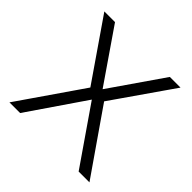

<svg xmlns="http://www.w3.org/2000/svg" viewBox="-179 -867 1030 1030"><g transform="rotate(45 335.5 -352.5)"><path d="M32 0 290 -374 291 -351 47 -705H128L335 -404H336L544 -705H625L379 -351V-375L639 0H557L334 -323L113 0Z"/></g></svg>

Font: Nunito Sans 7pt Light
Style: Regular
Weight: 300
Designer: Vernon Adams
Foundry: Vernon Adams
Version: Version 3.101;gftools[0.9.27]